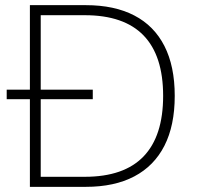

<svg xmlns="http://www.w3.org/2000/svg" viewBox="-20 -725 765 745"><path d="M96 0V-705H313Q424 -705 501 -665Q578 -625 618 -546.5Q658 -468 658 -353Q658 -238 618 -159.5Q578 -81 501 -40.5Q424 0 313 0ZM138 -39H309Q461 -39 537 -118Q613 -197 613 -353Q613 -509 537 -587.5Q461 -666 309 -666H138ZM6 -340V-377H340V-340Z"/></svg>

Font: Nunito Sans 12pt ExtraLight
Style: Regular
Weight: 200
Version: Version 3.101;gftools[0.9.27]